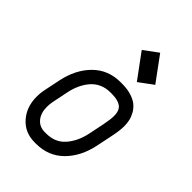

<svg xmlns="http://www.w3.org/2000/svg" viewBox="-224 -861 974 974"><g transform="rotate(45 262.5 -374.0)"><path d="M435.5 -627 359.4 -570.8 261.7 -703.6 337.9 -759.8ZM208.5 12.2Q139.2 12.2 95.7 -36.6Q52.2 -85.4 52.2 -159.2Q52.2 -187.5 58.6 -216.3L75.7 -298.8Q95.7 -395 154.5 -453.6Q213.4 -512.2 301.8 -512.2H312Q349.6 -512.2 378.7 -503.2Q407.7 -494.1 425 -479.7Q442.4 -465.3 453.4 -445.6Q464.4 -425.8 468.5 -407Q472.7 -388.2 472.7 -367.2Q472.7 -333.5 461.9 -284.2L444.8 -201.2Q424.8 -104.5 366 -46.1Q307.1 12.2 218.8 12.2ZM399.4 -367.2Q399.4 -407.7 377.2 -423.3Q355 -439 312 -439H301.8Q268.1 -439 241 -426.3Q213.9 -413.6 195.6 -391.1Q177.2 -368.7 165.3 -342.3Q153.3 -315.9 147 -284.2L129.9 -200.7Q125.5 -181.2 125.5 -159.2Q125.5 -115.2 147.9 -88.1Q170.4 -61 208.5 -61H218.8Q283.2 -61 321.3 -104.7Q359.4 -148.4 373.5 -215.8L390.6 -298.8Q399.4 -342.8 399.4 -367.2Z"/></g></svg>

Font: Anka/Coder Condensed
Style: Italic
Weight: 400
Width: 4
Italic angle: -12°
Monospace: yes
Version: Version 001.100